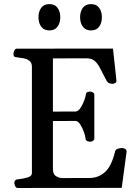

<svg xmlns="http://www.w3.org/2000/svg" viewBox="-20 -935 693 955"><path d="M51.3 -24.9Q51.3 -41 67.4 -43Q90.8 -44.9 114.7 -51.5Q138.7 -58.1 138.7 -74.2V-602.5Q138.7 -623.5 126.2 -632.8Q113.8 -642.1 96.7 -645.3Q79.6 -648.4 64.5 -649.9Q54.2 -650.9 50.5 -654.1Q46.9 -657.2 46.9 -668Q46.9 -673.3 51 -683.1Q55.2 -692.9 63.5 -692.9L542 -693.4L559.1 -534.7Q560.1 -526.4 553.2 -522.2Q546.4 -518.1 541 -518.1Q533.2 -518.1 524.4 -520.8Q515.6 -523.4 509.8 -534.2Q490.2 -570.8 477.8 -595.5Q465.3 -620.1 450.4 -632.6Q435.5 -645 409.2 -645L243.2 -644.5V-379.9L357.4 -380.4Q370.1 -382.3 380.9 -398.9Q391.6 -415.5 398.7 -434.8Q405.8 -454.1 406.7 -463.9Q407.7 -473.6 414.6 -476.6Q421.4 -479.5 429.2 -479.5Q434.6 -479.5 441.9 -475.3Q449.2 -471.2 449.2 -462.9V-246.6Q449.2 -238.3 441.9 -234.1Q434.6 -230 429.2 -230Q421.4 -230 413.8 -233.4Q406.2 -236.8 405.3 -246.1Q404.8 -256.8 397.7 -277.6Q390.6 -298.3 379.4 -315.9Q368.2 -333.5 354.5 -333.5L243.2 -333V-96.2Q243.2 -69.3 256.8 -60.1Q270.5 -50.8 286.6 -49.3L425.8 -49.8Q469.7 -49.8 502.4 -79.3Q535.2 -108.9 552.7 -182.6Q555.2 -191.9 566.7 -195.3Q578.1 -198.7 585.9 -198.7Q595.2 -198.7 602.1 -194.6Q608.9 -190.4 609.9 -182.1L585.4 -0.5L67.9 0Q59.6 0 55.4 -9.8Q51.3 -19.5 51.3 -24.9ZM432.6 -783.7Q405.8 -783.7 392.1 -802.2Q378.4 -820.8 378.4 -849.1Q378.4 -877.9 392.1 -896.2Q405.8 -914.6 432.6 -914.6Q459.5 -914.6 473.1 -896.2Q486.8 -877.9 486.8 -849.1Q486.8 -820.8 473.1 -802.2Q459.5 -783.7 432.6 -783.7ZM225.6 -783.7Q198.7 -783.7 185.1 -802.2Q171.4 -820.8 171.4 -849.1Q171.4 -877.9 185.1 -896.2Q198.7 -914.6 225.6 -914.6Q252.4 -914.6 266.1 -896.2Q279.8 -877.9 279.8 -849.1Q279.8 -820.8 266.1 -802.2Q252.4 -783.7 225.6 -783.7Z"/></svg>

Font: Gelasio
Style: Regular
Weight: 400
Designer: Eben Sorkin
Foundry: Eben Sorkin
Version: Version 1.008